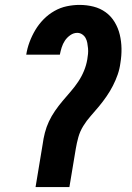

<svg xmlns="http://www.w3.org/2000/svg" viewBox="-20 -763 540 783"><path d="M263 0H125L154 -175Q157 -198 163 -221.5Q169 -245 179.5 -267.5Q190 -290 204.5 -311Q219 -332 235.5 -351.5Q252 -371 268.5 -390Q285 -409 299 -430Q313 -451 322.5 -474Q332 -497 336 -521Q338 -532 339 -543.5Q340 -555 339 -566Q338 -577 336 -588Q334 -599 329 -608Q324 -617 315 -623Q306 -629 295 -629Q280 -629 266.5 -619.5Q253 -610 244.5 -597Q236 -584 231.5 -569.5Q227 -555 224 -540H87Q91 -566 100.5 -591.5Q110 -617 124 -640.5Q138 -664 157.5 -684Q177 -704 201.5 -718Q226 -732 252.5 -737.5Q279 -743 304 -743Q334 -743 361.5 -736Q389 -729 411 -713Q433 -697 447.5 -673Q462 -649 468.5 -621.5Q475 -594 475.5 -565Q476 -536 471 -506Q468 -482 460 -459Q452 -436 440.5 -413.5Q429 -391 414.5 -370Q400 -349 383.5 -329Q367 -309 350 -290Q333 -271 319.5 -249Q306 -227 299.5 -203.5Q293 -180 289 -156Z"/></svg>

Font: Iosevka Term Curly Heavy
Style: Italic
Weight: 900
Italic angle: -9°
Designer: Belleve Invis
Foundry: Belleve Invis
Version: Version 32.3.0